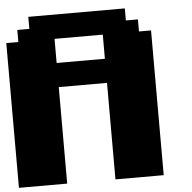

<svg xmlns="http://www.w3.org/2000/svg" viewBox="-58 -933 991 991"><g transform="rotate(-5 437.5 -437.5)"><path d="M500 0H750V-750H687.5V-812.5H625V-875H125V-812.5H62.5V-750H0V0H250V-500H500ZM500 -625H250V-750H500Z"/></g></svg>

Font: Faithful 32x
Style: Bold
Weight: 400
Foundry: Faithful Resource Pack
Version: Version 1.0; January 27, 2023